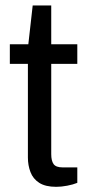

<svg xmlns="http://www.w3.org/2000/svg" viewBox="-20 -693 337 724"><path d="M192.1 11.5Q151.3 11.5 127.9 -3.6Q104.5 -18.7 94.9 -44.2Q85.2 -69.6 85.2 -98.9V-452.2H17.1V-526H86.8L103.3 -672.5H173.2V-526H271.5V-452.2H173.2V-111.8Q173.2 -86.6 182.1 -74.2Q191.1 -61.8 215.8 -61.8H271.5V-3.5Q256.1 2.9 233.6 7.2Q211.2 11.5 192.1 11.5Z"/></svg>

Font: Archivo Variable SemiBold
Style: Regular
Weight: 600
Designer: Hector Gatti
Foundry: Omnibus-Type
Version: Version 2.001